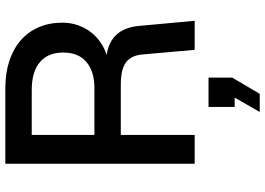

<svg xmlns="http://www.w3.org/2000/svg" viewBox="-157 -593 994 720"><g transform="rotate(-90 340.0 -233.0)"><path d="M86 0V-710H369Q426 -710 471.5 -695Q517 -680 549 -652Q581 -624 598 -584.5Q615 -545 615 -496Q615 -465 605.5 -438Q596 -411 579.5 -389.5Q563 -368 541 -353Q519 -338 494 -330Q594 -315 603 -207L622 0H513L496 -193Q493 -237 467 -257Q441 -277 382 -277H194V0ZM194 -376H371Q432 -376 467.5 -406Q503 -436 503 -493Q503 -550 467 -580.5Q431 -611 362 -611H194ZM280 244 334 150H299V52H409V141L348 244Z"/></g></svg>

Font: Geist Med
Style: Regular
Weight: 400
Designer: Basement.studio, Andrés Briganti, Mateo Zaragoza
Foundry: Basement.studio, Vercel, Andrés Briganti, Guido Ferreyra, Mateo Zaragoza
Version: Version 1.401